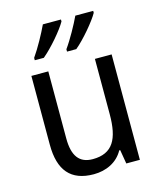

<svg xmlns="http://www.w3.org/2000/svg" viewBox="-115 -850 790 943"><g transform="rotate(-15 279.5 -378.0)"><path d="M449 -756V-766H358C340 -727 302 -658 273 -618V-606H320C363 -641 428 -718 449 -756ZM285 -756V-766H193C174 -725 138 -659 109 -618V-606H155C201 -644 263 -717 285 -756ZM481 -536H396V-255C396 -129 361 -63 259 -63C191 -63 159 -106 159 -195V-536H73V-186C73 -56 128 10 245 10C307 10 365 -16 395 -71H400L412 0H481Z"/></g></svg>

Font: Noto Sans Sinhala UI SemiCondensed
Style: Regular
Weight: 400
Width: 4
Designer: Jelle Bosma - Monotype Design Team
Foundry: Monotype Imaging Inc.
Version: Version 2.006